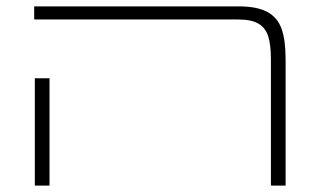

<svg xmlns="http://www.w3.org/2000/svg" viewBox="-20 -581 1009 601"><path d="M828 -395Q828 -441 819.5 -467.5Q811 -494 789 -507Q767 -520 725 -520H87V-561H727Q785 -561 817 -543.5Q849 -526 861.5 -490.5Q874 -455 874 -396V0H828ZM89 -336H135V0H89Z"/></svg>

Font: FiraGO ExtraLight
Style: Regular
Weight: 200
Designer: bBox Type
Foundry: bBox Type GmbH
Version: Version 1.001